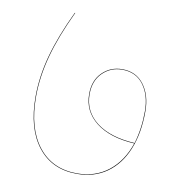

<svg xmlns="http://www.w3.org/2000/svg" viewBox="-75 -729 740 789"><g transform="rotate(10 295.0 -335.0)"><path d="M530 -312Q530 -220 502 -152Q474 -84 421.5 -47Q369 -10 297 -10Q193 -10 134 -85Q75 -160 75 -293Q75 -377 99 -465Q123 -553 174 -660H176Q125 -553 101 -464.5Q77 -376 77 -293Q77 -161 135.5 -86.5Q194 -12 297 -12Q373 -12 427.5 -54.5Q482 -97 508 -174Q405 -180 347.5 -225Q290 -270 290 -342Q290 -399 324 -432.5Q358 -466 407 -466Q465 -466 497.5 -422.5Q530 -379 530 -312ZM509 -176Q528 -239 528 -312Q528 -378 496.5 -421Q465 -464 407 -464Q359 -464 325.5 -431Q292 -398 292 -342Q292 -270 349 -226Q406 -182 509 -176Z"/></g></svg>

Font: FiraGO Two
Style: Regular
Weight: 100
Designer: bBox Type
Foundry: bBox Type GmbH
Version: Version 1.001